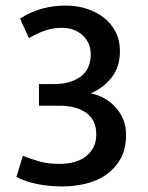

<svg xmlns="http://www.w3.org/2000/svg" viewBox="-20 -660 533 690"><path d="M52 -593Q90 -618 131.5 -629Q173 -640 216 -640Q259 -640 295 -627.5Q331 -615 357 -593.5Q383 -572 397 -542Q411 -512 411 -477Q411 -418 380 -380Q349 -342 306 -325Q361 -313 397 -272.5Q433 -232 433 -175Q433 -125 413.5 -90Q394 -55 362 -32.5Q330 -10 288.5 0Q247 10 203 10Q158 10 114.5 1.5Q71 -7 39 -24L62 -100Q96 -87 124.5 -79Q153 -71 196 -71Q221 -71 244.5 -77Q268 -83 286 -96Q304 -109 315 -129Q326 -149 326 -177Q326 -229 290 -254.5Q254 -280 194 -280H120V-358H176Q233 -358 269.5 -384.5Q306 -411 306 -465Q306 -507 276.5 -533.5Q247 -560 203 -560Q173 -560 146 -551.5Q119 -543 84 -523Z"/></svg>

Font: Mukta Vaani Medium
Style: Regular
Weight: 500
Designer: Noopur Datye, Girish Dalvi, Yashodeep Gholap, Pallavi Karambelkar
Foundry: Ek Type
Version: Version 2.538;PS 1.000;hotconv 16.6.51;makeotf.lib2.5.65220;